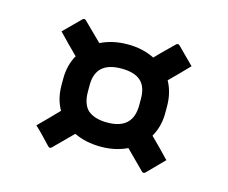

<svg xmlns="http://www.w3.org/2000/svg" viewBox="-70 -610 740 622"><g transform="rotate(15 300.0 -299.0)"><path d="M126 -311Q126 -356 146 -391Q129 -408 112 -425Q95 -442 81 -457L136 -512Q139 -515 142 -515Q145 -515 148 -512Q162 -498 178 -482.5Q194 -467 209 -452Q249 -472 300 -472Q350 -472 390 -452Q405 -468 420.5 -483Q436 -498 450 -512Q453 -515 456 -515Q459 -515 462 -512L517 -457Q503 -442 486.5 -425.5Q470 -409 454 -393Q474 -357 474 -311V-288Q474 -243 453 -207Q469 -191 486 -174Q503 -157 517 -142Q506 -131 491.5 -116Q477 -101 462 -86Q459 -83 456 -83Q453 -83 450 -86L388 -148Q349 -129 300 -129Q250 -129 210 -148L148 -86Q145 -83 142 -83Q139 -83 136 -86Q122 -101 108.5 -115Q95 -129 81 -142Q96 -157 113 -174Q130 -191 146 -208Q126 -243 126 -288ZM214 -291Q214 -250 234 -230Q257 -210 300 -210Q386 -210 386 -291V-313Q386 -351 367 -370Q346 -391 300 -391Q214 -391 214 -313Z"/></g></svg>

Font: Recursive Sn Lnr St Med
Style: Regular
Weight: 500
Version: Version 1.085;hotconv 1.1.0;makeotfexe 2.6.0; ttfautohint (v